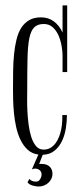

<svg xmlns="http://www.w3.org/2000/svg" viewBox="-20 -597 295 706"><path d="M122.1 88.9Q112.3 88.9 99.6 85.2Q86.9 81.5 81.1 73.2L87.9 61Q93.3 66.9 99.4 68.8Q105.5 70.8 112.8 70.8Q122.1 70.8 127.4 62Q132.8 53.2 132.8 44.9Q132.8 34.2 125.7 28.6Q118.7 22.9 108.9 22.9Q103 22.9 97.2 25.9L121.1 -28.8Q97.7 -31.7 81.8 -46.4Q65.9 -61 55.4 -82.8Q44.9 -104.5 39.3 -130.4Q33.7 -156.2 31.2 -182.1Q28.8 -208 28.3 -231.2Q27.8 -254.4 27.8 -270Q27.8 -303.7 28.3 -336.4Q28.8 -369.1 31.7 -398.2Q34.7 -427.2 40.8 -452.1Q46.9 -477.1 58.3 -494.9Q69.8 -512.7 87.4 -522.9Q105 -533.2 130.9 -533.2Q158.7 -533.2 179 -517.6Q199.2 -502 210 -477.1V-577.1H227.1V-332H210V-393.1Q210 -408.2 206.5 -428.2Q203.1 -448.2 195.3 -466.3Q187.5 -484.4 174.1 -496.6Q160.6 -508.8 141.1 -508.8Q118.2 -508.8 105.7 -496.3Q93.3 -483.9 87.6 -455.3Q82 -426.8 81.1 -379.6Q80.1 -332.5 80.1 -263.2Q80.1 -252 79.8 -231.7Q79.6 -211.4 80.8 -187.5Q82 -163.6 85.2 -138.7Q88.4 -113.8 95 -93.3Q101.6 -72.8 112.5 -59.8Q123.5 -46.9 140.1 -46.9Q154.8 -46.9 165.8 -53.5Q176.8 -60.1 184.6 -70.8Q192.4 -81.5 197.5 -95Q202.6 -108.4 205.3 -122.6Q208 -136.7 208.7 -150.1Q209.5 -163.6 209 -173.8H226.1Q226.1 -150.9 222.2 -125.7Q218.3 -100.6 208.3 -79.1Q198.2 -57.6 180.9 -43.2Q163.6 -28.8 137.2 -27.8L124 5.9H134.8Q151.9 5.9 162.4 15.6Q172.9 25.4 172.9 42Q172.9 52.2 168.5 61Q164.1 69.8 157 75.9Q149.9 82 140.9 85.4Q131.8 88.9 122.1 88.9Z"/></svg>

Font: Bigelow Rules
Style: Regular
Weight: 400
Designer: Astigmatic (AOETI)
Foundry: Astigmatic (AOETI)
Version: Version 1.001